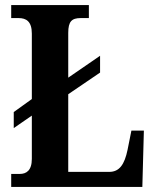

<svg xmlns="http://www.w3.org/2000/svg" viewBox="-20 -734 612 754"><path d="M24 0H539L545 -221H496L481 -146C469 -88 449 -59 409 -59H248V-364L373 -449V-515L248 -429V-605C248 -650 262 -663 297 -663H329V-714H24V-663H53C83 -663 105 -650 105 -602V-345L34 -294V-231L105 -280V-110C105 -64 83 -51 58 -51H24Z"/></svg>

Font: Noto Serif Devanagari Condensed
Style: Bold
Weight: 700
Width: 3
Designer: Universal Thirst, Indian Type Foundry and the Monotype Design Team
Foundry: Monotype Imaging Inc.
Version: Version 2.004